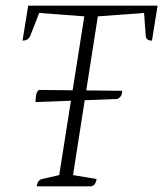

<svg xmlns="http://www.w3.org/2000/svg" viewBox="-20 -661 579 681"><path d="M110 0Q114 -23 129 -26L190 -40L279 -603L119 -615L87 -533Q80 -517 60 -517L80 -641H539L519 -517Q498 -517 497 -533L491 -615L327 -603L239 -40L323 -26Q320 -14 316.5 -8.5Q313 -3 303 0ZM106 -299Q106 -313 108.4 -325Q110.8 -337 118 -342L413.2 -339Q413.2 -317 396.4 -310Z"/></svg>

Font: Petrona ExtraLight
Style: Italic
Weight: 200
Italic angle: -9°
Designer: Ringo R. Seeber
Foundry: Ringo R. Seeber
Version: Version 2.001; ttfautohint (v1.8.3)